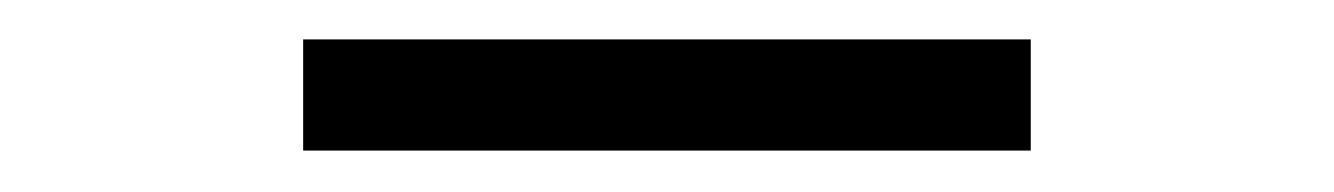

<svg xmlns="http://www.w3.org/2000/svg" viewBox="-20 -370 660 95"><path d="M130 -350.5H490V-295.5H130Z"/></svg>

Font: Monaspace Krypton Var
Style: Regular
Weight: 400
Designer: Riley Cran and the Lettermatic Team
Version: Version 1.101 (Monaspace Krypton Var)